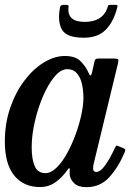

<svg xmlns="http://www.w3.org/2000/svg" viewBox="-23 -762 569 794"><path d="M492.5 -132Q466.5 -70.5 429 -29.2Q391.5 12 334 12Q300.5 12 283.5 -4.5Q266.5 -21 265 -42.5Q264.5 -49.5 265 -53.5Q265.5 -57.5 265.5 -61Q265.5 -73 256.5 -60Q235.5 -29.5 207.2 -9Q179 11.5 142.5 11.5Q74.5 11.5 35.8 -36.2Q-3 -84 -3 -176Q-3 -251.5 19.2 -316Q41.5 -380.5 77.8 -428.5Q114 -476.5 158 -503.5Q202 -530.5 245.5 -530.5Q289 -530.5 310.5 -508.5Q332 -486.5 341.5 -464.5Q347 -450.5 350.8 -449.8Q354.5 -449 358 -464.5L367.5 -506.5Q369 -513.5 372 -516.8Q375 -520 384 -520H447.5Q463 -520 465.5 -516.2Q468 -512.5 465 -500.5L364.5 -85Q362 -75 362 -65.5Q362 -51 375.5 -51Q392.5 -51 412.5 -79.2Q432.5 -107.5 451.5 -149Q455 -156.5 456.8 -158.8Q458.5 -161 467 -157.5L486.5 -149.5Q494 -146.5 495 -143.5Q496 -140.5 492.5 -132ZM322 -357Q322 -388 315.8 -415.2Q309.5 -442.5 294.8 -459.2Q280 -476 255 -476Q228.5 -476 202.5 -445Q176.5 -414 155.2 -364.8Q134 -315.5 121 -259.2Q108 -203 108 -153Q108 -103 120.8 -74.5Q133.5 -46 164.5 -46Q187.5 -46 210.5 -68.2Q233.5 -90.5 253.5 -126.5Q273.5 -162.5 289 -204.2Q304.5 -246 313.2 -286.5Q322 -327 322 -357ZM324 -606Q251.5 -606 232.8 -640.2Q214 -674.5 225.5 -732.5Q227.5 -742 239 -742H253Q261.5 -742 260.5 -734Q252.5 -671.5 327 -671.5Q399.5 -671.5 420.5 -727.5Q423 -734.5 424 -738.2Q425 -742 434 -742H454Q461.5 -742 462.5 -739.8Q463.5 -737.5 461.5 -730Q447.5 -673.5 415 -639.8Q382.5 -606 324 -606Z"/></svg>

Font: Besley* Narrow Medium
Style: Italic
Weight: 500
Width: 4
Italic angle: -13°
Designer: Owen Earl
Foundry: indestructible type*
Version: Version 3.000; ttfautohint (v1.8.3)